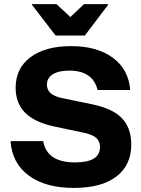

<svg xmlns="http://www.w3.org/2000/svg" viewBox="-20 -911 690 941"><path d="M341.7 10Q203.3 10 121.2 -50.4Q39.2 -110.8 31.7 -219.2H191.7Q200.8 -166.7 240 -140.8Q279.2 -115 347.5 -115Q409.2 -115 439.6 -133.8Q470 -152.5 470 -190Q470 -219.2 451.2 -235.4Q432.5 -251.7 389.2 -260.8L246.7 -290.8Q150 -311.7 103.3 -358.3Q56.7 -405 56.7 -480.8Q56.7 -576.7 129.6 -630.8Q202.5 -685 328.3 -685Q455 -685 532.5 -628.3Q610 -571.7 618.3 -470H458.3Q435 -565 319.2 -565Q268.3 -565 239.2 -547.1Q210 -529.2 210 -495.8Q210 -445.8 281.7 -430.8L430.8 -400Q531.7 -379.2 577.5 -331.7Q623.3 -284.2 623.3 -202.5Q623.3 -101.7 550.4 -45.8Q477.5 10 341.7 10ZM252.5 -736.7 136.7 -887.5V-890.8H256.7L325 -827.5L391.7 -890.8H510V-887.5L395.8 -736.7Z"/></svg>

Font: Funnel Display ExtraBold
Style: Regular
Weight: 800
Designer: NORD ID, Kristian Moeller
Foundry: Dicotype
Version: Version 1.000